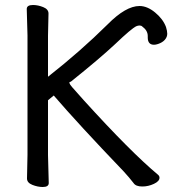

<svg xmlns="http://www.w3.org/2000/svg" viewBox="-20 -731 709 768"><path d="M151 17Q131 17 109.5 8.5Q88 0 88 -17L90 -112V-589L87 -695Q87 -711 112 -711Q132 -711 153 -702.5Q174 -694 174 -677L172 -588V-424Q302 -526 410 -633Q483 -707 538 -707Q569 -707 600.5 -681Q632 -655 644 -623Q649 -607 649 -596Q649 -583 639.5 -572Q630 -561 612 -555Q603 -552 596 -552Q571 -552 571 -581V-587Q571 -609 549 -625Q545 -629 538 -629Q532 -629 525 -626Q506 -617 441 -555Q378 -496 263 -404Q250 -404 268 -383Q286 -362 316 -329Q503 -123 612 -32Q618 -27 618 -20Q618 -6 595.5 4.5Q573 15 549 15Q523 15 514 1Q497 -21 475 -45Q293 -235 195 -349L172 -330V-111L175 1Q175 17 151 17Z"/></svg>

Font: LXGW WenKai Lite
Style: Bold
Weight: 700
Designer: LXGW / Fontworks Inc.
Foundry: LXGW / Fontworks Inc.
Version: Version 1.330;April 28, 2024